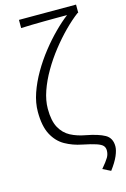

<svg xmlns="http://www.w3.org/2000/svg" viewBox="-146 -860 740 1128"><g transform="rotate(-15 224.0 -296.5)"><path d="M383.8 202.1 335.9 178.2Q367.7 140.6 378.9 121.3Q390.1 102.1 390.1 79.1Q390.1 62 380.1 50.5Q370.1 39.1 341.8 29.5Q313.5 20 258.8 8.8Q203.6 -2 157.7 -27.8Q111.8 -53.7 84.5 -105.2Q57.1 -156.7 57.1 -244.1Q57.1 -298.8 77.1 -356.9Q97.2 -415 130.6 -472.7Q164.1 -530.3 205.1 -582.3Q246.1 -634.3 289.1 -677.2Q332 -720.2 370.1 -749Q344.2 -749 307.9 -749Q271.5 -749 231.4 -748.5Q191.4 -748 154.3 -747.3Q117.2 -746.6 89.8 -745.1V-794.9H437V-745.1H433.1Q392.6 -714.8 349.1 -671.1Q305.7 -627.4 264.4 -575Q223.1 -522.5 190.2 -465.8Q157.2 -409.2 137.7 -353Q118.2 -296.9 118.2 -246.1Q118.2 -173.3 141.1 -131.3Q164.1 -89.4 203.6 -68.6Q243.2 -47.9 293 -39.1Q368.2 -24.9 406.5 -3.4Q444.8 18.1 444.8 68.8Q444.8 92.3 430.2 126.2Q415.5 160.2 383.8 202.1Z"/></g></svg>

Font: Source Han Sans CN Light
Style: Regular
Weight: 300
Designer: Ryoko NISHIZUKA  (kana, bopomofo & ideographs); Paul D. Hunt (Latin, Greek & Cyrillic); Sandoll Communications , Soo-you
Foundry: Adobe
Version: Version 2.000;hotconv 1.0.107;makeotfexe 2.5.65593